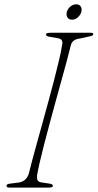

<svg xmlns="http://www.w3.org/2000/svg" viewBox="-20 -848 442 868"><path d="M149 -63Q145 -45 149 -35Q153 -25 169.5 -23L202.5 -18Q211.5 -17 215.2 -14.5Q219 -12 219 -7Q219 -3.5 213.5 -1.8Q208 0 201.5 0H24Q15.5 0 12.5 -2Q9.5 -4 9.5 -8Q9 -12 13 -14.5Q17 -17 27 -18L62.5 -22.5Q81.5 -25 92.8 -35Q104 -45 110 -62Q115 -83.5 124.5 -119Q134 -154.5 146.5 -199.8Q159 -245 172.8 -294.5Q186.5 -344 200.2 -394.5Q214 -445 226 -491.5Q238 -538 247 -576.2Q256 -614.5 260 -640Q264 -656 260 -664.5Q256 -673 240.5 -675.5L205.5 -681.5Q195 -683 191.5 -685.5Q188 -688 188 -693Q188 -697 194.5 -698.5Q201 -700 214 -700H387.5Q395.5 -700 398.5 -698.8Q401.5 -697.5 401.5 -694Q401.5 -689 397 -687Q392.5 -685 380.5 -682.5L341.5 -674Q324.5 -672 314.5 -665Q304.5 -658 300.5 -644.5Q294 -617.5 283.5 -578.2Q273 -539 259.8 -491.5Q246.5 -444 232.5 -392.8Q218.5 -341.5 205 -291.5Q191.5 -241.5 180 -197Q168.5 -152.5 160.5 -117.8Q152.5 -83 149 -63ZM305.5 -759Q291 -759 284.8 -769.5Q278.5 -780 282 -793.5Q286 -808 298 -818.2Q310 -828.5 325 -828.5Q339 -828.5 345.2 -818.2Q351.5 -808 347.5 -793.5Q343.5 -780 331.8 -769.5Q320 -759 305.5 -759Z"/></svg>

Font: Fraunces Thin
Style: Italic
Weight: 250
Italic angle: -16°
Version: Version 1.000;[b76b70a41]